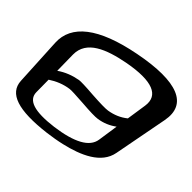

<svg xmlns="http://www.w3.org/2000/svg" viewBox="-236 -879 1084 1084"><g transform="rotate(45 306.0 -337.5)"><path d="M677 -516C706 -669 578 -723 302 -669C44 -619 -76 -522 -69 -387L-54 -98C-49 -2 52 31 257 6C295 1 332 -5 366 -13C483 -40 596 -89 615 -191ZM298 -591C472 -623 555 -590 541 -495L523 -375C491 -349 455 -334 413 -327C394 -324 353 -325 289 -329C225 -334 187 -335 175 -333C130 -325 88 -309 51 -283L49 -411C48 -520 160 -565 298 -591ZM493 -175C483 -108 405 -66 263 -47C122 -29 54 -51 53 -114L52 -213C88 -237 129 -254 173 -260C184 -262 220 -260 282 -256C345 -251 386 -250 405 -253C445 -259 480 -274 511 -297Z"/></g></svg>

Font: Gamestation Warped
Style: Regular
Weight: 400
Designer: Jonas Hecksher
Foundry: Jonas Hecksher, Playtypeª, e-types AS
Version: Version 1.003